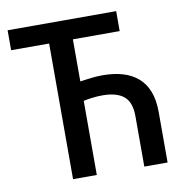

<svg xmlns="http://www.w3.org/2000/svg" viewBox="-75 -725 751 796"><g transform="rotate(-10 300.0 -327.5)"><path d="M169 0V-571H9V-655H466V-571H269V-394Q291 -397 315.5 -400Q340 -403 364 -403Q411 -403 448.5 -392Q486 -381 512.5 -358Q539 -335 553 -299Q567 -263 567 -212V0H469V-212Q469 -271 439 -296Q409 -321 349 -321Q329 -321 307.5 -318.5Q286 -316 269 -312V0Z"/></g></svg>

Font: Source Code Pro Medium
Style: Regular
Weight: 500
Monospace: yes
Designer: Paul D. Hunt, Teo Tuominen
Foundry: Adobe Systems Incorporated
Version: Version 2.030;PS 1.000;hotconv 16.6.51;makeotf.lib2.5.65220